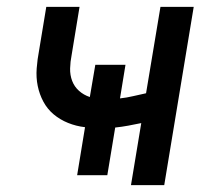

<svg xmlns="http://www.w3.org/2000/svg" viewBox="-20 -540 640 560"><path d="M362 0 392 -181Q373 -177 354 -173.5Q335 -170 316 -168L293 -29H205L228 -169Q202 -172 178.5 -181.5Q155 -191 136.5 -206.5Q118 -222 106.5 -243.5Q95 -265 90 -289.5Q85 -314 87 -340.5Q89 -367 94 -393L115 -520H212L189 -380Q185 -360 184.5 -340.5Q184 -321 190.5 -304Q197 -287 210.5 -275Q224 -263 242 -257L258 -351H346L330 -253Q349 -255 368 -259.5Q387 -264 406 -268L448 -520H545L459 0Z"/></svg>

Font: Iosevka Custom Medium Oblique
Style: Regular
Weight: 500
Italic angle: -9°
Designer: Belleve Invis
Foundry: Belleve Invis
Version: Version 27.0.1